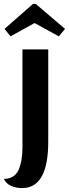

<svg xmlns="http://www.w3.org/2000/svg" viewBox="-49 -763 353 983"><path d="M64 200Q33 200 7.5 188.5Q-18 177 -29 153Q26 152 46 107Q66 62 66 -10V-510H198V-38Q198 200 64 200ZM134 -743 284 -615 252 -577 128 -645 5 -577 -26 -615 120 -743Z"/></svg>

Font: Sansita Medium
Style: Regular
Weight: 500
Designer: Pablo Cosgaya
Foundry: Omnibus-Type
Version: Version 1.006